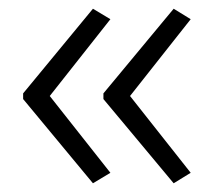

<svg xmlns="http://www.w3.org/2000/svg" viewBox="-20 -492 489 440"><path d="M33 -278 193 -472 233 -448 94 -272 233 -96 193 -72 33 -265ZM217 -278 378 -472 417 -448 278 -272 417 -96 378 -72 217 -265Z"/></svg>

Font: Noto Sans Sinhala Light
Style: Regular
Weight: 300
Designer: Jelle Bosma - Monotype Design Team
Foundry: Monotype Imaging Inc.
Version: Version 2.006; ttfautohint (v1.8.4.7-5d5b)